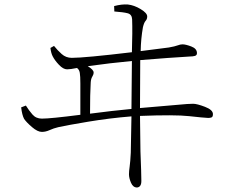

<svg xmlns="http://www.w3.org/2000/svg" viewBox="-20 -780 1040 853"><path d="M74 -303 95 -311Q108 -290 124 -271.5Q140 -253 166 -253Q204 -253 337 -270V-409Q337 -442 334.5 -456.5Q332 -471 322 -478Q293 -472 278 -472Q261 -472 242 -492Q223 -512 214 -530Q207 -543 204 -567L220 -576Q235 -557 254 -540Q273 -523 299 -523Q356 -523 566 -548Q569 -639 567 -694Q566 -716 547.5 -721Q529 -726 488 -729L487 -753Q521 -762 548 -760Q576 -757 605 -739.5Q634 -722 634 -707Q634 -695 627 -687.5Q620 -680 615 -659Q606 -608 605 -553L730 -569Q758 -574 769.5 -578.5Q781 -583 791 -583Q805 -583 830 -573.5Q855 -564 855 -544Q855 -534 845.5 -531.5Q836 -529 824 -529Q737 -524 603 -513Q602 -419 602 -300Q725 -310 771 -314.5Q817 -319 838 -319Q855 -319 890.5 -305.5Q926 -292 926 -273Q926 -261 920 -258.5Q914 -256 905 -256Q883 -257 820 -264Q757 -271 602 -265L604 -107Q608 -8 608 24Q608 51 589 53Q571 53 562 32Q553 11 553 -6Q553 -19 556 -40Q559 -61 561 -101L564 -263Q466 -255 373 -239.5Q280 -224 239 -215Q218 -210 200.5 -202Q183 -194 166 -194Q147 -194 122 -215.5Q97 -237 87 -252Q78 -269 74 -303ZM566 -509Q470 -500 370 -486Q396 -470 396 -458Q396 -449 390 -439.5Q384 -430 383 -413Q380 -365 380 -275Q479 -288 564 -296Z"/></svg>

Font: Minh Nguyen ExtraLight
Style: Regular
Weight: 250
Designer: Ryoko NISHIZUKA 西塚涼子 (kana & ideographs); Frank Grießhammer (Latin, Greek & Cyrillic); Wenlong ZHANG 张文龙 (bopomofo); San
Foundry: Adobe
Version: Version 1.100;July 7, 2023;FontCreator 14.0.0.2814 64-bit